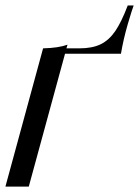

<svg xmlns="http://www.w3.org/2000/svg" viewBox="-23 -694 517 714"><path d="M272 -514.2Q320.3 -514.2 351.6 -529.5Q382.8 -544.9 405.8 -578.6Q428.7 -612.3 452.1 -673.8H474.1Q468.3 -659.2 452.1 -604Q436 -548.8 426.8 -494.1H218.8L84 0H-2.9L137.2 -514.2Q194.3 -515.6 228 -527.8L224.1 -514.2Z"/></svg>

Font: PlayfairDisplay-Italic
Style: Italic
Weight: 400
Italic angle: -14°
Designer: Claus Eggers Sørensen
Foundry: Claus Eggers Sørensen
Version: Version 1.002;PS 001.002;hotconv 1.0.70;makeotf.lib2.5.58329